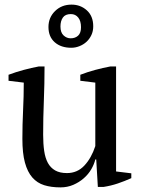

<svg xmlns="http://www.w3.org/2000/svg" viewBox="-20 -800 614 832"><path d="M17 0ZM77 -198Q77 -261 80 -321.5Q83 -382 83 -442L17 -450V-476Q49 -488 82.5 -497Q116 -506 148 -512H173Q173 -437 170 -363Q167 -289 167 -216Q167 -177 171.5 -146Q176 -115 187.5 -94Q199 -73 219 -61.5Q239 -50 270 -50Q315 -50 345.5 -82.5Q376 -115 393 -167V-442L328 -450V-476Q359 -488 392.5 -497Q426 -506 458 -512H483V-57L549 -49V-28Q520 -15 490.5 -5Q461 5 429 10H404L397 -109H393Q388 -88 375.5 -66.5Q363 -45 343 -27.5Q323 -10 297.5 1Q272 12 242 12Q202 12 171.5 2.5Q141 -7 120 -31Q99 -55 88 -95.5Q77 -136 77 -198ZM190 -683Q190 -724 218.5 -752Q247 -780 290 -780Q329 -780 356.5 -755Q384 -730 384 -686Q384 -665 376 -648Q368 -631 355 -619Q342 -607 324.5 -600Q307 -593 289 -593Q244 -593 217 -617Q190 -641 190 -683ZM242 -685Q242 -659 255.5 -646.5Q269 -634 286 -634Q306 -634 318.5 -645.5Q331 -657 331 -682Q331 -709 319 -724Q307 -739 287 -739Q263 -739 252.5 -724Q242 -709 242 -685Z"/></svg>

Font: PT Serif
Style: Regular
Weight: 400
Designer: A.Korolkova, O.Umpeleva, V.Yefimov
Foundry: ParaType Ltd
Version: Version 1.000W OFL; ttfautohint (v1.6)